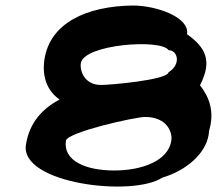

<svg xmlns="http://www.w3.org/2000/svg" viewBox="-20 -728 796 696"><path d="M74 -203C52 -62 461 -13 568 -84C654 -109 734 -174 738 -254C758 -322 740 -374 705 -419C751 -508 725 -556 658 -604C668 -666 546 -708 462 -708C294 -706 161 -645 141 -512C131 -444 155 -396 196 -367C136 -336 86 -284 74 -203ZM219 -218C224 -249 470 -304 506 -304C585 -304 606 -249 601 -218C590 -145 495 -110 394 -110C291 -110 208 -145 219 -218ZM273 -499C284 -568 566 -588 591 -546C625 -546 637 -494 591 -466C587 -438 378 -420 347 -420C285 -420 269 -472 273 -499Z"/></svg>

Font: Ampere
Style: ExtIta
Weight: 400
Version: Version 1